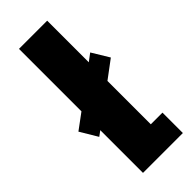

<svg xmlns="http://www.w3.org/2000/svg" viewBox="-244 -707 739 739"><g transform="rotate(-45 125.0 -337.5)"><path d="M23 -217 -19.5 -288 44 -335V-675H197.5V-448.5L228 -471.5L270.5 -401.5L197.5 -347V-111H261V0H44V-232.5Z"/></g></svg>

Font: Anybody UltraCondensed ExtraBold
Style: Regular
Weight: 800
Width: 1
Designer: Tyler Finck
Foundry: Etcetera Type Company
Version: Version 1.010; ttfautohint (v1.8.3) -l 8 -r 50 -G 200 -x 14 